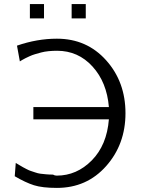

<svg xmlns="http://www.w3.org/2000/svg" viewBox="-20 -900 714 938"><path d="M126 -810V-880H195V-810ZM330 -810V-880H399V-810ZM52 -39 57 -104Q60 -102 74.5 -93.5Q89 -85 92.5 -83Q96 -81 109.5 -74Q123 -67 130 -65Q137 -63 151 -58Q165 -53 176.5 -51.5Q188 -50 204.5 -48.5Q221 -47 239 -47Q247 -42 257 -42Q355 -42 428.5 -116.5Q502 -191 512 -317H143V-377H512Q502 -498 432 -575Q362 -652 259 -652Q238 -652 217.5 -650Q197 -648 180.5 -643.5Q164 -639 150.5 -635Q137 -631 124 -625Q111 -619 104 -615.5Q97 -612 87.5 -606.5Q78 -601 77 -600L63 -677Q161 -711 258 -711Q404 -711 498.5 -605.5Q593 -500 593 -347Q593 -195 498.5 -88.5Q404 18 258 18Q187 18 146 5Q105 -8 52 -39Z"/></svg>

Font: Coval
Style: ExtraLight
Weight: 250
Foundry: Context Ltd
Version: Version 001.000